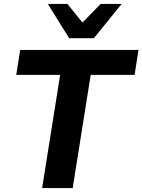

<svg xmlns="http://www.w3.org/2000/svg" viewBox="-20 -960 727 980"><path d="M63 0ZM195 0 287 -578H63L83 -705H687L667 -578H443L351 0ZM333 -765 224 -940H324L401 -845L494 -940H601L459 -765Z"/></svg>

Font: Winston
Style: Bold Italic
Weight: 700
Italic angle: -9°
Designer: Original fonts by Vernon Adams / Changes by Cristiano Sobral
Foundry: Original fonts by Vernon Adams / Changes by Cristiano Sobral
Version: Version 2.503;July 17, 2020;FontCreator 13.0.0.2655 64-bit